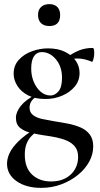

<svg xmlns="http://www.w3.org/2000/svg" viewBox="-20 -627 485 929"><path d="M179 282Q106 282 60 249.5Q14 217 14 165Q14 140 26.5 113.5Q39 87 68.5 57.5Q98 28 151 -5L161 6Q146 17 131.5 32Q117 47 108.5 68.5Q100 90 100 122Q100 185 135.5 218Q171 251 227 251Q268 251 297 235.5Q326 220 342 193Q358 166 358 133Q358 102 343.5 83.5Q329 65 305.5 54.5Q282 44 253 38Q224 32 194 28Q160 23 128.5 15.5Q97 8 77 -8.5Q57 -25 57 -57Q57 -85 81 -115Q105 -145 153 -169L161 -162Q142 -152 132.5 -138Q123 -124 123 -106Q123 -83 140 -70Q157 -57 185.5 -51Q214 -45 244 -40Q277 -35 310 -28.5Q343 -22 370.5 -10Q398 2 414.5 24Q431 46 431 81Q431 120 411.5 155.5Q392 191 357 219.5Q322 248 276.5 265Q231 282 179 282ZM200 -148Q150 -148 116 -165.5Q82 -183 64 -211.5Q46 -240 46 -270Q46 -310 71 -337.5Q96 -365 134.5 -379Q173 -393 212 -393Q261 -393 295 -376Q329 -359 347 -332.5Q365 -306 365 -274Q365 -236 341.5 -208Q318 -180 280.5 -164Q243 -148 200 -148ZM225 -165Q245 -165 262.5 -184.5Q280 -204 280 -251Q280 -305 250.5 -340Q221 -375 182 -375Q158 -375 144.5 -355Q131 -335 131 -295Q131 -260 143.5 -230.5Q156 -201 177 -183Q198 -165 225 -165ZM299 -315 300 -347Q331 -370 361.5 -382.5Q392 -395 428 -395Q433 -395 434.5 -387.5Q436 -380 436 -369Q436 -356 432 -341Q428 -326 425 -328Q409 -335 391 -339.5Q373 -344 353 -344Q342 -344 330 -342.5Q318 -341 305 -337ZM219 -501Q193 -501 178.5 -515Q164 -529 164 -555Q164 -579 178.5 -593Q193 -607 219 -607Q244 -607 257.5 -593Q271 -579 271 -555Q271 -501 219 -501Z"/></svg>

Font: Cormorant SemiBold
Style: Regular
Weight: 600
Designer: Christian Thalmann (Catharsis Fonts)
Foundry: Catharsis Fonts
Version: Version 4.000